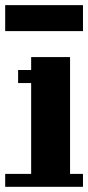

<svg xmlns="http://www.w3.org/2000/svg" viewBox="-20 -720 340 740"><path d="M299.8 -49.8V0H0V-49.8H100.1V-399.9H49.8V-450.2H100.1V-500H250V-49.8ZM0 -700.2H299.8V-600.1H0Z"/></svg>

Font: Redaction 50
Style: Bold
Weight: 700
Designer: Jeremy Mickel / Forest Young
Foundry: MCKL
Version: Version 2.001;hotconv 1.0.113;makeotfexe 2.5.65598 DEVELOPME